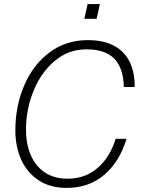

<svg xmlns="http://www.w3.org/2000/svg" viewBox="-20 -906 690 938"><path d="M55 -269Q55 -387 98 -488Q141 -589 221.5 -649.5Q302 -710 409 -710Q522 -710 580.5 -650.5Q639 -591 638 -481H585Q583 -573 538.5 -619Q494 -665 402 -665Q315 -665 248 -609Q181 -553 144 -462.5Q107 -372 107 -272Q107 -203 130 -149Q153 -95 198.5 -64Q244 -33 310 -33Q397 -33 457.5 -86Q518 -139 545 -228H598Q565 -117 490 -52.5Q415 12 306 12Q224 12 167.5 -26Q111 -64 83 -127.5Q55 -191 55 -269ZM408 -886H468L452 -814H392Z"/></svg>

Font: Azeret Mono Thin
Style: Italic
Weight: 100
Italic angle: -12°
Designer: Martin Vácha
Foundry: Displaay
Version: Version 1.000; Glyphs 3.0.3, build 3074